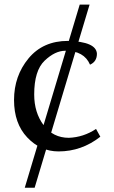

<svg xmlns="http://www.w3.org/2000/svg" viewBox="-20 -665 507 855"><path d="M240.7 9.3Q160.2 9.3 101.3 -53Q42.5 -115.2 42.5 -219.7Q42.5 -326.7 106.9 -404.8Q171.4 -482.9 282.7 -482.9Q408.7 -479.5 411.6 -425.8Q411.6 -390.6 380.9 -377Q354.5 -439 271 -439Q225.1 -439 178.7 -394.8Q132.3 -350.6 132.3 -244.1Q132.3 -163.6 174.3 -107.4Q216.3 -51.3 286.6 -51.3Q351.6 -53.7 407.7 -90.8L426.8 -56.2Q343.3 9.3 240.7 9.3ZM134.3 170.9H90.3L335 -644.5H378.9Z"/></svg>

Font: Kelvinch
Style: Regular
Weight: 400
Designer: Paul James MIller
Foundry: High-Logic / Made with FontCreator
Version: Version 3.30 September 23, 2016